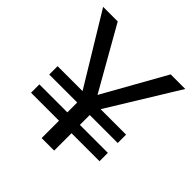

<svg xmlns="http://www.w3.org/2000/svg" viewBox="-191 -875 1023 1023"><g transform="rotate(45 320.5 -363.0)"><path d="M629.9 -726.1 387.2 -331.1H579.1V-268.1H368.2V-193.8H579.1V-130.9H368.2V0H273.9V-130.9H63V-193.8H273.9V-268.1H63V-331.1H251L11.2 -726.1H121.1L321.8 -373L520 -726.1Z"/></g></svg>

Font: Stilu
Style: Regular
Weight: 400
Designer: Genilson Lima Santos
Foundry: Genilson Lima Santos
Version: Version 1.200;PS 001.200;hotconv 1.0.88;makeotf.lib2.5.64775